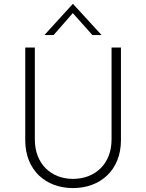

<svg xmlns="http://www.w3.org/2000/svg" viewBox="-20 -953 747 981"><path d="M499 -774 353 -933H352L207 -774H254L352 -886L452 -774ZM158 -240V-710H109V-237C109 -82 215 8 353 8C491 8 598 -82 598 -237V-710H550V-240C550 -116 466 -39 353 -39C241 -39 158 -116 158 -240Z"/></svg>

Font: Sulaf Light
Style: Regular
Weight: 300
Designer: Bandar Raffah (Arabic) and Santiago Orozco (Latin)
Foundry: Caramella and Typemade
Version: Version 1.005;PS 001.005;hotconv 1.0.88;makeotf.lib2.5.64775